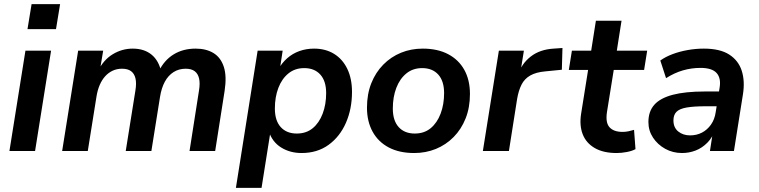

<svg xmlns="http://www.w3.org/2000/svg" viewBox="-20 -736 3699 936"><path d="M114 -594 134 -716H273L253 -594ZM26 0 104 -489H229L151 0Z M283 0 361 -489H483L466 -387H456Q484 -444 529.5 -471.5Q575 -499 627 -499Q683 -499 719 -469.5Q755 -440 767 -382L754 -388Q780 -442 826 -470.5Q872 -499 934 -499Q985 -499 1020.5 -477.5Q1056 -456 1071 -410.5Q1086 -365 1075 -293L1029 0H904L950 -294Q956 -330 950.5 -353.5Q945 -377 929 -389Q913 -401 885 -401Q852 -401 826 -384.5Q800 -368 783.5 -337.5Q767 -307 760 -263L718 0H593L640 -294Q646 -330 640.5 -353.5Q635 -377 619 -389Q603 -401 575 -401Q550 -401 529.5 -391.5Q509 -382 493 -364.5Q477 -347 466 -321.5Q455 -296 450 -263L408 0Z M1130 180 1236 -489H1358L1344 -397H1336Q1354 -429 1380 -452Q1406 -475 1439.5 -487Q1473 -499 1511 -499Q1567 -499 1608.5 -473.5Q1650 -448 1673 -400.5Q1696 -353 1696 -288Q1696 -205 1666.5 -137.5Q1637 -70 1582 -30Q1527 10 1450 10Q1394 10 1350.5 -17Q1307 -44 1290 -97H1299L1255 180ZM1427 -85Q1473 -85 1504.5 -111Q1536 -137 1553 -182Q1570 -227 1570 -282Q1570 -341 1541.5 -372.5Q1513 -404 1463 -404Q1418 -404 1386 -378Q1354 -352 1337 -307.5Q1320 -263 1320 -207Q1320 -148 1348.5 -116.5Q1377 -85 1427 -85Z M1999 10Q1927 10 1875.5 -17Q1824 -44 1796.5 -94Q1769 -144 1769 -211Q1769 -277 1790 -330Q1811 -383 1848.5 -421Q1886 -459 1935 -479Q1984 -499 2041 -499Q2113 -499 2164.5 -472Q2216 -445 2243.5 -395.5Q2271 -346 2271 -278Q2271 -212 2250 -159Q2229 -106 2191.5 -68Q2154 -30 2105 -10Q2056 10 1999 10ZM2002 -85Q2048 -85 2079.5 -111Q2111 -137 2128 -182Q2145 -227 2145 -282Q2145 -341 2116.5 -372.5Q2088 -404 2038 -404Q1993 -404 1961 -378Q1929 -352 1912 -307.5Q1895 -263 1895 -207Q1895 -148 1923.5 -116.5Q1952 -85 2002 -85Z M2334 0 2412 -489H2534L2515 -371H2505Q2523 -426 2567.5 -460.5Q2612 -495 2679 -499L2722 -502L2719 -396L2638 -388Q2593 -384 2565 -368Q2537 -352 2522.5 -323.5Q2508 -295 2501 -254L2461 0Z M2986 10Q2921 10 2879 -14.5Q2837 -39 2820.5 -82Q2804 -125 2813 -182L2847 -395H2753L2768 -489H2862L2885 -635H3010L2987 -489H3135L3120 -395H2972L2939 -190Q2931 -138 2951.5 -115.5Q2972 -93 3015 -93Q3030 -93 3044 -96Q3058 -99 3071 -103L3078 -9Q3062 0 3036 5Q3010 10 2986 10Z M3305 10Q3260 10 3223 -10.5Q3186 -31 3163.5 -65Q3141 -99 3141 -141Q3141 -193 3170 -225.5Q3199 -258 3260 -274Q3321 -290 3416 -290H3496L3485 -218H3422Q3363 -218 3328 -212Q3293 -206 3278 -191Q3263 -176 3263 -149Q3263 -114 3286.5 -95Q3310 -76 3344 -76Q3376 -76 3402 -89.5Q3428 -103 3446 -128.5Q3464 -154 3469 -189L3488 -308Q3496 -355 3473.5 -380Q3451 -405 3395 -405Q3351 -405 3309.5 -393Q3268 -381 3227 -355L3199 -441Q3224 -459 3258.5 -472Q3293 -485 3332.5 -492Q3372 -499 3411 -499Q3490 -499 3535 -470Q3580 -441 3596 -391Q3612 -341 3602 -277L3558 0H3441L3457 -104H3467Q3453 -65 3427.5 -39.5Q3402 -14 3370.5 -2Q3339 10 3305 10Z"/></svg>

Font: Nunito Sans 12pt ExtraLight 12pt
Style: Bold Italic
Weight: 700
Italic angle: -9°
Version: Version 3.101;gftools[0.9.27]